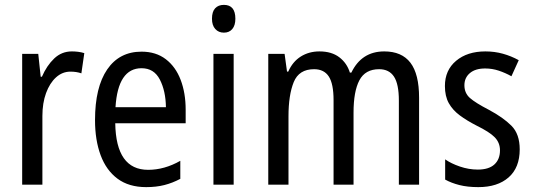

<svg xmlns="http://www.w3.org/2000/svg" viewBox="-20 -758 2189 788"><path d="M275 -547Q287 -547 300 -545.5Q313 -544 326 -540L314 -457Q294 -464 269 -464Q236 -464 210 -440.5Q184 -417 169 -376Q154 -335 154 -282V0H71V-537H137L147 -443H152Q172 -489 202.5 -518Q233 -547 275 -547Z M561 -546Q620 -546 660.5 -515Q701 -484 721.5 -430Q742 -376 742 -308V-252H453Q456 -61 588 -61Q655 -61 720 -98V-24Q688 -7 654.5 1.5Q621 10 580 10Q509 10 462.5 -24.5Q416 -59 393 -121Q370 -183 370 -265Q370 -400 420 -473Q470 -546 561 -546ZM561 -478Q464 -478 454 -318H661Q660 -385 636 -431.5Q612 -478 561 -478Z M899 -738Q946 -738 946 -681Q946 -654 933.5 -639Q921 -624 899 -624Q877 -624 863.5 -639Q850 -654 850 -681Q850 -710 863 -724Q876 -738 899 -738ZM939 -537V0H856V-537Z M1557 -547Q1629 -547 1664.5 -500.5Q1700 -454 1700 -357V0H1617V-345Q1617 -413 1597 -443.5Q1577 -474 1536 -474Q1479 -474 1455 -428.5Q1431 -383 1431 -296V0H1349V-347Q1349 -414 1329.5 -444Q1310 -474 1269 -474Q1207 -474 1185.5 -421Q1164 -368 1164 -280V0H1081V-537H1148L1158 -464H1163Q1181 -505 1214.5 -526Q1248 -547 1291 -547Q1341 -547 1372.5 -523Q1404 -499 1416 -460H1422Q1464 -547 1557 -547Z M2113 -145Q2113 -70 2067.5 -30Q2022 10 1943 10Q1899 10 1865.5 1.5Q1832 -7 1807 -21V-104Q1831 -87 1867.5 -74.5Q1904 -62 1941 -62Q1986 -62 2009 -83Q2032 -104 2032 -141Q2032 -172 2011 -194Q1990 -216 1935 -243Q1896 -263 1867 -284.5Q1838 -306 1822 -334.5Q1806 -363 1806 -405Q1806 -470 1852 -508.5Q1898 -547 1972 -547Q2010 -547 2044 -537.5Q2078 -528 2109 -511L2079 -445Q2054 -459 2027 -468Q2000 -477 1971 -477Q1931 -477 1908.5 -458Q1886 -439 1886 -408Q1886 -376 1908.5 -356Q1931 -336 1987 -307Q2045 -276 2079 -242Q2113 -208 2113 -145Z"/></svg>

Font: Noto Sans Thai Cond
Style: Regular
Weight: 400
Width: 3
Designer: Monotype Design Team
Foundry: Monotype Imaging Inc.
Version: Version 2.002; ttfautohint (v1.8.4.7-5d5b)